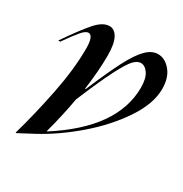

<svg xmlns="http://www.w3.org/2000/svg" viewBox="-134 -624 720 754"><g transform="rotate(30 226.0 -246.5)"><path d="M150 -520Q173 -520 187 -494.5Q201 -469 201 -415Q201 -348 189 -259H192Q233 -356 261.5 -411.5Q290 -467 316 -493.5Q342 -520 370 -520Q402 -520 427 -490Q452 -460 452 -409Q452 -342 400.5 -265Q349 -188 270 -120Q191 -52 109 -8L43 27H39Q68 -74 91 -189Q114 -304 114 -397Q114 -456 91 -456Q79 -456 62 -436.5Q45 -417 12 -370H3Q56 -447 88 -483.5Q120 -520 150 -520ZM144 -39Q377 -188 377 -372Q377 -413 362.5 -434.5Q348 -456 329 -456Q313 -456 296.5 -438.5Q280 -421 252 -366.5Q224 -312 179 -204Q166 -128 142 -39Z"/></g></svg>

Font: Nyght Serif Italic
Style: Regular
Weight: 400
Italic angle: -16°
Designer: Maksym Kobuzan
Version: Version 0.410